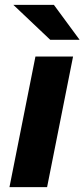

<svg xmlns="http://www.w3.org/2000/svg" viewBox="-20 -771 348 791"><path d="M187 -607H308L202 -751H35ZM19 0H174L281 -538H126Z"/></svg>

Font: AWKNG-Font
Style: Bold Italic
Weight: 700
Italic angle: -11.3°
Designer: Awakening Church
Foundry: Awakening Church
Version: Version 1.700;PS 001.700;hotconv 1.0.88;makeotf.lib2.5.64775